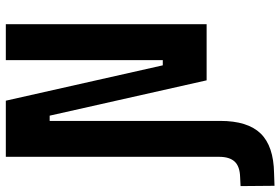

<svg xmlns="http://www.w3.org/2000/svg" viewBox="-210 -560 968 663"><g transform="rotate(-90 274.5 -229.0)"><path d="M-36.1 234.4 -37.1 117.2 -6.3 115.7Q30.8 114.7 47.4 96.9Q64 79.1 64 43V-693.4H257.8L379.9 -151.4H397.9V-693.4H522V0H328.1L206.1 -542H188V46.9Q188 141.6 144.5 186.5Q101.1 231.4 7.3 232.9Z"/></g></svg>

Font: Cascadia Mono
Style: Bold
Weight: 700
Monospace: yes
Designer: Aaron Bell
Foundry: Saja Typeworks
Version: Version 2404.023; ttfautohint (v1.8.4)